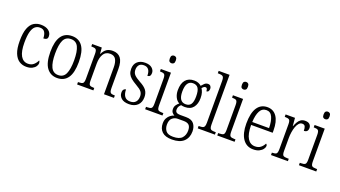

<svg xmlns="http://www.w3.org/2000/svg" viewBox="-74 -1452 4222 2384"><g transform="rotate(20 2037.0 -260.0)"><path d="M233 10Q180 10 138.5 -17.5Q97 -45 73 -105Q49 -165 49 -264Q49 -371 72.5 -432Q96 -493 137 -518.5Q178 -544 230 -544Q294 -544 332 -515.5Q370 -487 370 -440Q370 -414 355.5 -404Q341 -394 314 -394Q314 -442 295.5 -474Q277 -506 230 -506Q194 -506 167.5 -484.5Q141 -463 126 -410.5Q111 -358 111 -265Q111 -148 144.5 -90.5Q178 -33 241 -33Q287 -33 316 -59.5Q345 -86 359 -119Q371 -108 371 -86Q371 -66 356 -43.5Q341 -21 310.5 -5.5Q280 10 233 10Z M641 10Q553 10 503 -58Q453 -126 453 -268Q453 -544 643 -544Q733 -544 781 -476Q829 -408 829 -268Q829 -126 781 -58Q733 10 641 10ZM642 -29Q711 -29 739 -90.5Q767 -152 767 -268Q767 -386 738.5 -445Q710 -504 642 -504Q573 -504 544.5 -445Q516 -386 516 -268Q516 -151 545.5 -90Q575 -29 642 -29Z M904 0V-32H914Q952 -32 967.5 -44Q983 -56 983 -105V-433Q983 -481 967.5 -492.5Q952 -504 916 -504H908V-536H1035L1042 -455H1045Q1068 -503 1099.5 -523.5Q1131 -544 1179 -544Q1249 -544 1284.5 -498.5Q1320 -453 1320 -355V-105Q1320 -72 1326 -56.5Q1332 -41 1346 -36.5Q1360 -32 1385 -32H1391V0H1259V-355Q1259 -421 1237 -460Q1215 -499 1161 -499Q1100 -499 1072 -450.5Q1044 -402 1044 -326V-102Q1044 -54 1059.5 -43Q1075 -32 1112 -32H1119V0Z M1592 10Q1523 10 1489 -20.5Q1455 -51 1455 -94Q1455 -124 1468 -137Q1481 -150 1496 -150Q1496 -94 1519 -60Q1542 -26 1594 -26Q1641 -26 1665.5 -53Q1690 -80 1690 -128Q1690 -164 1671 -189Q1652 -214 1597 -245Q1550 -272 1522 -295.5Q1494 -319 1481 -346.5Q1468 -374 1468 -412Q1468 -474 1506 -508.5Q1544 -543 1608 -543Q1668 -543 1699 -515.5Q1730 -488 1730 -451Q1730 -399 1687 -399Q1687 -508 1603 -508Q1560 -508 1540.5 -483.5Q1521 -459 1521 -421Q1521 -380 1545.5 -354Q1570 -328 1625 -298Q1690 -264 1717 -227.5Q1744 -191 1744 -137Q1744 -68 1703 -29Q1662 10 1592 10Z M1914 -648Q1897 -648 1886 -658.5Q1875 -669 1875 -698Q1875 -726 1886 -737Q1897 -748 1914 -748Q1931 -748 1942.5 -737Q1954 -726 1954 -698Q1954 -669 1942.5 -658.5Q1931 -648 1914 -648ZM1803 0V-32H1819Q1857 -32 1872.5 -43.5Q1888 -55 1888 -103V-431Q1888 -479 1873.5 -491.5Q1859 -504 1823 -504H1815V-536H1949V-106Q1949 -56 1964 -44Q1979 -32 2018 -32H2032V0Z M2242 240Q2154 240 2111 199.5Q2068 159 2068 89Q2068 48 2083.5 20Q2099 -8 2122.5 -25.5Q2146 -43 2171 -50Q2154 -58 2140 -75.5Q2126 -93 2126 -123Q2126 -152 2141 -174Q2156 -196 2177 -212Q2142 -230 2122.5 -270.5Q2103 -311 2103 -361Q2103 -450 2142 -497Q2181 -544 2256 -544Q2287 -544 2311.5 -534Q2336 -524 2351 -509Q2364 -524 2383.5 -543.5Q2403 -563 2430 -563Q2453 -563 2464.5 -548.5Q2476 -534 2476 -514Q2476 -495 2467.5 -482Q2459 -469 2441 -469Q2441 -490 2435 -502Q2429 -514 2415 -514Q2403 -514 2393 -507Q2383 -500 2371 -486Q2384 -466 2393.5 -437.5Q2403 -409 2403 -364Q2403 -288 2366.5 -241Q2330 -194 2256 -194Q2246 -194 2230 -195.5Q2214 -197 2206 -200Q2192 -189 2181.5 -172Q2171 -155 2171 -130Q2171 -104 2187.5 -93Q2204 -82 2236 -82H2313Q2387 -82 2418.5 -42Q2450 -2 2450 59Q2450 142 2398 191Q2346 240 2242 240ZM2254 -230Q2301 -230 2322.5 -262.5Q2344 -295 2344 -365Q2344 -441 2322 -474Q2300 -507 2252 -507Q2208 -507 2184.5 -472.5Q2161 -438 2161 -364Q2161 -230 2254 -230ZM2244 203Q2328 203 2362 164.5Q2396 126 2396 68Q2396 17 2373.5 -5Q2351 -27 2302 -27H2224Q2183 -27 2152.5 0Q2122 27 2122 86Q2122 135 2148.5 169Q2175 203 2244 203Z M2498 0V-32H2509Q2536 -32 2551.5 -36.5Q2567 -41 2574 -56.5Q2581 -72 2581 -105V-656Q2581 -705 2564.5 -716.5Q2548 -728 2513 -728H2498V-760H2642V-105Q2642 -72 2648.5 -56.5Q2655 -41 2671 -36.5Q2687 -32 2714 -32H2725V0Z M2867 -648Q2850 -648 2839 -658.5Q2828 -669 2828 -698Q2828 -726 2839 -737Q2850 -748 2867 -748Q2884 -748 2895.5 -737Q2907 -726 2907 -698Q2907 -669 2895.5 -658.5Q2884 -648 2867 -648ZM2756 0V-32H2772Q2810 -32 2825.5 -43.5Q2841 -55 2841 -103V-431Q2841 -479 2826.5 -491.5Q2812 -504 2776 -504H2768V-536H2902V-106Q2902 -56 2917 -44Q2932 -32 2971 -32H2985V0Z M3232 10Q3143 10 3093.5 -61.5Q3044 -133 3044 -263Q3044 -404 3090.5 -474Q3137 -544 3223 -544Q3303 -544 3347 -480Q3391 -416 3391 -298V-267H3106Q3107 -147 3142.5 -90Q3178 -33 3241 -33Q3287 -33 3316 -57Q3345 -81 3360 -113Q3366 -110 3370.5 -103.5Q3375 -97 3375 -85Q3375 -67 3359 -44.5Q3343 -22 3311.5 -6Q3280 10 3232 10ZM3329 -306Q3328 -395 3303.5 -450Q3279 -505 3224 -505Q3167 -505 3139 -452Q3111 -399 3107 -306Z M3466 0V-32H3471Q3508 -32 3523.5 -43.5Q3539 -55 3539 -106V-433Q3539 -481 3523 -492.5Q3507 -504 3469 -504H3464V-536H3588L3597 -431H3600Q3611 -460 3625.5 -486Q3640 -512 3663 -528.5Q3686 -545 3721 -545Q3762 -545 3781.5 -525.5Q3801 -506 3801 -476Q3801 -452 3788 -437Q3775 -422 3746 -422Q3746 -459 3736.5 -479Q3727 -499 3698 -499Q3674 -499 3655.5 -478.5Q3637 -458 3625 -424.5Q3613 -391 3607 -351.5Q3601 -312 3601 -275V-103Q3601 -54 3616.5 -43Q3632 -32 3669 -32H3689V0Z M3946 -648Q3929 -648 3918 -658.5Q3907 -669 3907 -698Q3907 -726 3918 -737Q3929 -748 3946 -748Q3963 -748 3974.5 -737Q3986 -726 3986 -698Q3986 -669 3974.5 -658.5Q3963 -648 3946 -648ZM3835 0V-32H3851Q3889 -32 3904.5 -43.5Q3920 -55 3920 -103V-431Q3920 -479 3905.5 -491.5Q3891 -504 3855 -504H3847V-536H3981V-106Q3981 -56 3996 -44Q4011 -32 4050 -32H4064V0Z"/></g></svg>

Font: Noto Serif Lao Condensed Light
Style: Regular
Weight: 300
Width: 3
Designer: Monotype Design Team
Foundry: Monotype Imaging Inc.
Version: Version 2.003; ttfautohint (v1.8.4.7-5d5b)